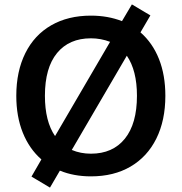

<svg xmlns="http://www.w3.org/2000/svg" viewBox="-20 -792 826 872"><path d="M731 -357Q731 -245 690 -162.5Q649 -80 573 -35.5Q497 9 393 9Q315 9 252 -17L207 60L123 10L168 -68Q113 -116 83.5 -189.5Q54 -263 54 -357Q54 -468 95 -550.5Q136 -633 212.5 -677Q289 -721 393 -721Q470 -721 534 -696L579 -772L663 -722L618 -645Q673 -597 702 -524Q731 -451 731 -357ZM230 -174 480 -602Q438 -618 393 -618Q294 -618 239 -551Q184 -484 184 -357Q184 -241 230 -174ZM602 -357Q602 -472 556 -539L306 -111Q346 -94 393 -94Q492 -94 547 -162Q602 -230 602 -357Z"/></svg>

Font: Muli
Style: Bold
Weight: 700
Designer: Vernon Adams
Foundry: Vernon Adams
Version: Version 2.001